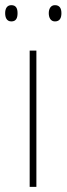

<svg xmlns="http://www.w3.org/2000/svg" viewBox="-32 -724 258 744"><path d="M-12 -673C-12 -656 -6 -641 12 -641C31 -641 36 -655 36 -673C36 -690 31 -704 12 -704C-6 -704 -12 -689 -12 -673ZM157 -673C157 -656 164 -641 181 -641C200 -641 206 -655 206 -673C206 -690 200 -704 181 -704C164 -704 157 -689 157 -673ZM109 0V-528H83V0Z"/></svg>

Font: Noto Sans Arabic UI SmCn Th
Style: Regular
Weight: 100
Width: 4
Designer: Monotype Design Team, Nadine Chahine and Nizar Qandah
Foundry: Monotype Imaging Inc.
Version: Version 2.010